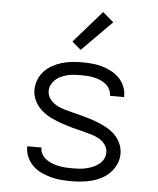

<svg xmlns="http://www.w3.org/2000/svg" viewBox="-54 -807 708 862"><g transform="rotate(5 300.0 -376.5)"><path d="M299 8Q276 8 252.5 6Q229 4 206.5 -2Q184 -8 163 -18Q142 -28 125.5 -44Q109 -60 99 -81.5Q89 -103 89 -127V-131H153V-129Q153 -114 161 -100.5Q169 -87 181.5 -78Q194 -69 208.5 -63.5Q223 -58 238 -55Q253 -52 268.5 -51Q284 -50 299 -50Q315 -50 330.5 -51Q346 -52 361 -55.5Q376 -59 390.5 -65Q405 -71 417.5 -80.5Q430 -90 437.5 -104Q445 -118 445 -134Q445 -153 433.5 -169Q422 -185 405 -194.5Q388 -204 369.5 -209Q351 -214 333 -219Q307 -225 282 -232Q257 -239 232.5 -247.5Q208 -256 184.5 -267.5Q161 -279 142 -296Q123 -313 111 -336.5Q99 -360 99 -386Q99 -409 107.5 -431Q116 -453 131.5 -470Q147 -487 167.5 -498.5Q188 -510 210 -516.5Q232 -523 255 -525.5Q278 -528 301 -528Q324 -528 346.5 -526Q369 -524 390.5 -518Q412 -512 432.5 -501.5Q453 -491 469 -475Q485 -459 494 -437.5Q503 -416 503 -393V-389H439V-391Q439 -406 431.5 -419.5Q424 -433 412.5 -442Q401 -451 387.5 -456.5Q374 -462 359.5 -465Q345 -468 330.5 -469Q316 -470 301 -470Q286 -470 271 -469Q256 -468 241.5 -464.5Q227 -461 213 -455Q199 -449 188 -439Q177 -429 170 -415.5Q163 -402 163 -387Q163 -367 175 -351Q187 -335 204 -325.5Q221 -316 239.5 -310.5Q258 -305 276.5 -300.5Q295 -296 314 -291Q333 -286 351.5 -280.5Q370 -275 388 -268Q406 -261 423.5 -252.5Q441 -244 456.5 -232.5Q472 -221 484 -205.5Q496 -190 502.5 -171.5Q509 -153 509 -134Q509 -110 499.5 -88Q490 -66 474 -49Q458 -32 436.5 -20.5Q415 -9 392.5 -3Q370 3 346.5 5.5Q323 8 299 8ZM290 -583 250 -617 376 -761 425 -719Z"/></g></svg>

Font: Iosevka Light Extended
Style: Regular
Weight: 300
Width: 7
Monospace: yes
Designer: Belleve Invis
Foundry: Belleve Invis
Version: Version 32.5.0; ttfautohint (v1.8.4)